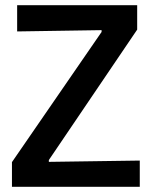

<svg xmlns="http://www.w3.org/2000/svg" viewBox="-20 -719 592 739"><path d="M26 0V-95L371 -596V-603L46 -598V-699H508V-605L168 -103V-96L518 -101V0Z"/></svg>

Font: Ruda
Style: Bold
Weight: 700
Designer: Mariela Monsalve and Angelina Sanchez
Foundry: Mariela Monsalve and Angelina Sanchez
Version: Version 2.000